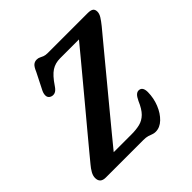

<svg xmlns="http://www.w3.org/2000/svg" viewBox="-191 -871 1041 1041"><g transform="rotate(-45 329.0 -351.0)"><path d="M341.5 0H54Q11 0 11 -39.5Q11 -56.5 21.2 -74.5Q31.5 -92.5 46 -109.5Q59.5 -126 89.5 -162.2Q119.5 -198.5 160 -247Q200.5 -295.5 245.8 -349.8Q291 -404 335.2 -457.2Q379.5 -510.5 417.5 -556.2Q455.5 -602 480.5 -632.5H336Q298.5 -632.5 270.5 -614.2Q242.5 -596 210 -547.5Q195 -524.5 180.5 -519.8Q166 -515 152.5 -521.5Q138.5 -528.5 137 -542.8Q135.5 -557 143.5 -575L192.5 -672Q203.5 -698.5 214.5 -708Q225.5 -717.5 241 -717.5Q253 -717.5 261.5 -713Q270 -708.5 280.8 -704.2Q291.5 -700 310 -700H614.5Q638 -700 648 -692.5Q658 -685 658 -668Q658 -652.5 646.8 -634.8Q635.5 -617 618.5 -596Q606.5 -581.5 577 -546Q547.5 -510.5 507 -461.5Q466.5 -412.5 420.8 -357.2Q375 -302 330 -247.5Q285 -193 246.2 -146Q207.5 -99 181.5 -67H318.5Q354 -67 381.8 -73.8Q409.5 -80.5 431.8 -102.2Q454 -124 473 -169Q483.5 -191 493.2 -199.8Q503 -208.5 513.5 -208.5Q543 -208.5 543 -166Q542.5 -120.5 525.8 -78.8Q509 -37 481.2 -10.5Q453.5 16 421 16Q408 16 398.2 12Q388.5 8 375.5 4Q362.5 0 341.5 0Z"/></g></svg>

Font: Fraunces 144pt S100 SemiBold
Style: Italic
Weight: 600
Italic angle: -16°
Version: Version 1.000; ttfautohint (v1.8.3)